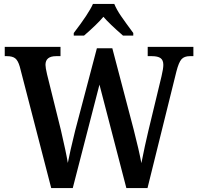

<svg xmlns="http://www.w3.org/2000/svg" viewBox="-20 -951 1001 971"><path d="M80 -614Q71 -645 57 -656Q43 -667 15 -667H4V-714H286V-667H264Q210 -667 210 -623Q210 -609 218 -575L288 -293Q315 -177 323 -127Q333 -180 360 -290L470 -707H548L656 -296Q683 -191 695 -126Q713 -217 730 -288L797 -566Q806 -604 806 -623Q806 -647 792 -657Q778 -667 748 -667H727V-714H958V-667H940Q912 -667 898 -651.5Q884 -636 872 -589L726 0H619L483 -523L348 0H239ZM353 -784Q429 -883 450 -931H558Q570 -902 592 -870Q614 -838 654 -784V-771H602Q533 -831 503 -866Q470 -827 405 -771H353Z"/></svg>

Font: Noto Serif NarrowSemiBold
Style: Regular
Weight: 600
Width: 4
Designer: Monotype Design Team
Foundry: Monotype Imaging Inc.
Version: Version 1.001